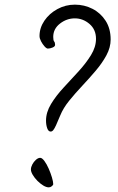

<svg xmlns="http://www.w3.org/2000/svg" viewBox="-20 -801 509 826"><path d="M456 -631Q456 -597 438 -563.5Q420 -530 392 -497Q364 -464 333.5 -431.5Q303 -399 277.5 -367.5Q252 -336 239 -304Q228 -277 221 -262Q214 -247 209 -241Q204 -235 198 -235Q188 -235 183 -249.5Q178 -264 178 -282Q178 -318 199.5 -353.5Q221 -389 253.5 -424Q286 -459 318 -494Q350 -529 371.5 -564Q393 -599 393 -634Q393 -674 365 -698Q337 -722 302 -722Q267 -722 238 -699.5Q209 -677 209 -642Q209 -627 213 -622.5Q217 -618 217 -608Q217 -601 206 -596.5Q195 -592 186 -592Q180 -592 171.5 -601.5Q163 -611 156.5 -623.5Q150 -636 150 -646Q150 -681 171 -712Q192 -743 227 -762Q262 -781 302 -781Q343 -781 378 -763Q413 -745 434.5 -711.5Q456 -678 456 -631ZM113 -72Q113 -82 119 -93.5Q125 -105 134.5 -113.5Q144 -122 153 -122Q161 -122 171 -108.5Q181 -95 189.5 -75.5Q198 -56 203.5 -37.5Q209 -19 209 -9Q209 -5 203 0Q197 5 190 5Q179 5 166 -3Q153 -11 141 -23Q129 -35 121 -48.5Q113 -62 113 -72Z"/></svg>

Font: Kalam Variable Light
Style: Regular
Weight: 300
Designer: Lipi Raval, Jonny Pinhorn
Foundry: Indian Type Foundry
Version: Version 3.000